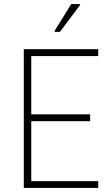

<svg xmlns="http://www.w3.org/2000/svg" viewBox="-20 -932 555 952"><path d="M98 0V-688H467V-654H135V-365H427V-331H135V-34H467V0ZM251 -774V-779L333 -912H377V-907L277 -774Z"/></svg>

Font: Saira SemiCondensed Thin
Style: Regular
Weight: 250
Width: 4
Designer: Hector Gatti with collaboration of the Omnibus-Type team
Foundry: Omnibus-Type
Version: Version 1.101